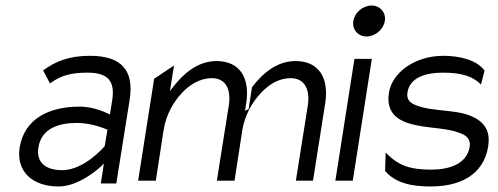

<svg xmlns="http://www.w3.org/2000/svg" viewBox="-20 -664 1802 695"><path d="M192 11C270 11 346 -62 346 -62L356 -72L345 0H401L449 -301C467 -412 417 -462 306 -462C229 -462 181 -442 136 -409L161 -362C201 -392 240 -401 297 -401C368 -401 398 -373 386 -300L378 -250L370 -253C370 -253 324 -278 268 -278C160 -278 68 -236 51 -129C38 -44 97 11 192 11ZM259 -219C314 -219 365 -196 365 -196L369 -195L359 -135L358 -134C358 -134 286 -48 205 -48C149 -48 110 -73 119 -130C130 -201 195 -219 259 -219Z M544 -10 572 -192C581 -249 608 -295 638 -327C665 -356 702 -381 747 -381C800 -381 817 -337 808 -281L765 -10H829L857 -192C866 -249 894 -295 924 -327C951 -356 987 -381 1032 -381C1085 -381 1103 -337 1094 -281L1051 -10H1113L1157 -289C1172 -382 1134 -443 1050 -443C982 -443 931 -399 892 -348L880 -269L867 -263L871 -289C886 -382 848 -443 764 -443C696 -443 644 -398 605 -347L595 -334L610 -427L538 -379L480 -10Z M1307 -532C1338 -532 1368 -557 1373 -588C1378 -619 1356 -644 1325 -644C1294 -644 1264 -619 1259 -588C1254 -557 1276 -532 1307 -532ZM1257 -10 1326 -451H1263L1194 -10Z M1490 -210C1536 -200 1601 -200 1643 -183C1664 -176 1685 -163 1680 -132C1670 -71 1607 -50 1542 -50C1466 -50 1423 -63 1376 -112L1374 -45C1413 0 1473 11 1538 11C1678 11 1735 -57 1747 -134C1757 -197 1727 -226 1685 -244C1631 -268 1542 -260 1486 -283C1468 -290 1450 -301 1455 -330C1464 -385 1524 -401 1582 -401C1650 -401 1690 -389 1721 -358L1734 -408C1708 -446 1645 -462 1585 -462C1479 -462 1399 -399 1388 -329C1375 -249 1428 -222 1490 -210Z"/></svg>

Font: Charger Pro
Style: LitNarObl
Weight: 300
Designer: Jasper
Foundry: Cannot Into Space Fonts
Version: Version 1.09